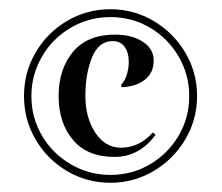

<svg xmlns="http://www.w3.org/2000/svg" viewBox="-20 -532 481 416"><path d="M219 -512Q270 -512 313 -486.5Q356 -461 381.5 -418Q407 -375 407 -324Q407 -273 381.5 -230Q356 -187 313 -161.5Q270 -136 219 -136Q168 -136 125 -161.5Q82 -187 57 -230Q32 -273 32 -324Q32 -375 57 -418Q82 -461 125 -486.5Q168 -512 219 -512ZM219 -153Q266 -153 305 -176Q344 -199 367 -238Q390 -277 390 -324Q390 -370 367 -409.5Q344 -449 305 -472Q266 -495 219 -495Q173 -495 133.5 -472Q94 -449 71 -409.5Q48 -370 48 -324Q48 -277 71 -238Q94 -199 133.5 -176Q173 -153 219 -153ZM228 -192Q169 -192 138 -229Q107 -266 107 -324Q107 -382 138 -419.5Q169 -457 229 -457Q266 -457 289.5 -441.5Q313 -426 313 -401Q313 -374 293.5 -359Q274 -344 243 -343V-349Q250 -356 254.5 -369.5Q259 -383 259 -398Q259 -418 250 -430.5Q241 -443 224 -443Q194 -443 179.5 -408Q165 -373 165 -324Q165 -277 186.5 -244.5Q208 -212 242 -212Q282 -212 311 -245L317 -240Q282 -192 228 -192Z"/></svg>

Font: Katibeh
Style: Regular
Weight: 400
Designer: Arabic design by Kourosh Beigpour, Latin design by Eduardo Tunni, engineering by Lasse Fister
Version: Version 1.000